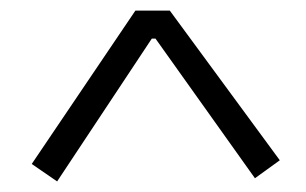

<svg xmlns="http://www.w3.org/2000/svg" viewBox="-20 -668 579 363"><path d="M88 -325 40 -358 236 -648H301L509 -365L462 -331L274 -595H267Z"/></svg>

Font: Eczar
Style: Regular
Weight: 400
Designer: Vaibhav Singh
Foundry: Rosetta Type Foundry
Version: Version 2.000